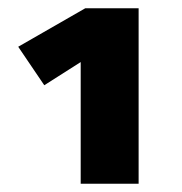

<svg xmlns="http://www.w3.org/2000/svg" viewBox="-20 -764 440 464"><path d="M315 -320H175V-614L87 -558L24 -651L186 -744H315Z"/></svg>

Font: Trujillo Black
Style: Regular
Weight: 900
Designer: Fira Sans original fonts by bBox Type GmbH, Carrois Corporate GbR, & Edenspiekermann AG / Changes by Cristiano Sobral
Foundry: Fira Sans original fonts by bBox Type GmbH, Carrois Corporate GbR, & Edenspiekermann AG / Changes by Cristiano Sobral
Version: Version 4.301;July 28, 2020;FontCreator 13.0.0.2655 64-bit